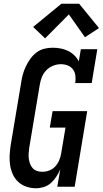

<svg xmlns="http://www.w3.org/2000/svg" viewBox="-20 -998 549 1026"><path d="M172 8Q146 8 121 -0.5Q96 -9 77.5 -26Q59 -43 48.5 -66.5Q38 -90 34 -115.5Q30 -141 31.5 -168Q33 -195 37 -222L93 -556Q96 -578 102 -600Q108 -622 118 -643Q128 -664 142 -683.5Q156 -703 175 -717.5Q194 -732 216.5 -737.5Q239 -743 261 -743Q283 -743 304 -739Q325 -735 343.5 -726Q362 -717 377 -702.5Q392 -688 401 -670L412 -735H500L470 -554H382Q385 -573 383 -592.5Q381 -612 370.5 -626.5Q360 -641 342.5 -648Q325 -655 305 -655Q284 -655 263 -646.5Q242 -638 226.5 -621.5Q211 -605 203 -584Q195 -563 192 -542L136 -207Q134 -193 133 -178Q132 -163 134 -149Q136 -135 141 -122Q146 -109 155 -99Q164 -89 177.5 -84.5Q191 -80 206 -80Q225 -80 243.5 -87Q262 -94 275.5 -109Q289 -124 296.5 -142Q304 -160 307 -179L330 -316H246L261 -404H446L379 0H286L302 -93Q293 -73 281 -54Q269 -35 252 -20Q235 -5 214 1.5Q193 8 172 8ZM221 -793 157 -854 308 -978H403L509 -848L434 -799L348 -921Z"/></svg>

Font: Iosevka Slab Semibold
Style: Italic
Weight: 600
Italic angle: -9°
Monospace: yes
Designer: Belleve Invis
Foundry: Belleve Invis
Version: Version 11.1.1; ttfautohint (v1.8.3)